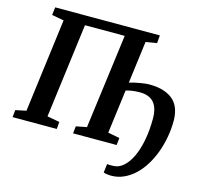

<svg xmlns="http://www.w3.org/2000/svg" viewBox="-129 -883 1272 1219"><g transform="rotate(15 507.0 -273.0)"><path d="M9.3 -47.4 79.1 -62 158.2 -677.2 79.1 -691.4 85.4 -743.2H773.4L769 -691.4L696.3 -679.2L660.6 -402.8Q677.2 -407.7 695.6 -411.9Q713.9 -416 731.2 -418.9Q748.5 -421.9 763.4 -423.6Q778.3 -425.3 787.6 -425.3Q848.6 -425.3 889.4 -410.6Q930.2 -396 954.3 -371.1Q978.5 -346.2 988.5 -312.7Q998.5 -279.3 998.5 -241.2Q998.5 -188 989 -135Q979.5 -82 961.7 -33.2Q943.8 15.6 918 57.6Q892.1 99.6 859.4 130.6Q826.7 161.6 787.6 179.4Q748.5 197.3 704.1 197.3Q698.7 197.3 691.7 196.8Q684.6 196.3 677.5 195.3Q670.4 194.3 664.1 192.9Q657.7 191.4 654.3 189.9L661.1 132.8Q667.5 133.8 677.7 133.8Q688 133.8 699.2 133.8Q736.3 133.8 767.1 107.2Q797.9 80.6 820.3 33.2Q842.8 -14.2 855.2 -79.3Q867.7 -144.5 867.7 -221.2Q867.7 -361.3 746.1 -361.3Q730.5 -361.3 718 -360.4Q705.6 -359.4 694.8 -357.9Q684.1 -356.4 674.1 -354Q664.1 -351.6 653.8 -348.6L616.7 -62L693.4 -47.4L688.5 0H401.9L407.2 -47.4L477.1 -61L558.6 -682.6H297.4L217.3 -62L298.8 -47.4L294.9 0H4.4Z"/></g></svg>

Font: Merriweather Bold
Style: Italic
Weight: 700
Italic angle: -7°
Designer: Eben Sorkin ( eben@eyebytes.com )
Foundry: Eben Sorkin ( eben@eyebytes.com )
Version: Version 1.5; ttfautohint (v0.97) -l 13 -r 13 -G 200 -x 24 -f